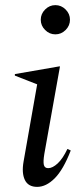

<svg xmlns="http://www.w3.org/2000/svg" viewBox="-20 -719 328 749"><path d="M196 -585Q173 -585 156 -602Q139 -619 139 -642Q139 -665 156 -682Q173 -699 196 -699Q219 -699 236 -682Q253 -665 253 -642Q253 -619 236 -602Q219 -585 196 -585ZM125 10Q90 10 77 -17Q64 -44 72 -89L125 -390L38 -424V-430L211 -460H214L153 -119Q148 -89 151 -76Q154 -63 168 -63Q185 -63 205 -81.5Q225 -100 243 -138L256 -132Q227 -57 193.5 -23.5Q160 10 125 10Z"/></svg>

Font: Spectral
Style: Italic
Weight: 400
Italic angle: -10°
Designer: Jean-Baptiste Levee
Foundry: Production Type
Version: Version 2.001